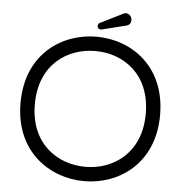

<svg xmlns="http://www.w3.org/2000/svg" viewBox="-62 -1015 1044 1095"><g transform="rotate(5 459.5 -467.5)"><path d="M142 -393C142 -621 300 -725 460 -725C620 -725 777 -621 777 -393C777 -166 617 -62 460 -62C301 -62 142 -166 142 -393ZM460 20C656 20 859 -113 859 -393C859 -674 657 -807 460 -807C262 -807 60 -674 60 -393C60 -113 264 20 460 20ZM473 -888C464 -884 460 -878 460 -869C460 -856 470 -847 487 -851L626 -886C641 -890 649 -903 649 -918C649 -939 632 -955 615 -955C610 -955 606 -954 602 -952Z"/></g></svg>

Font: Fabada
Style: Regular
Weight: 400
Designer: deFharo
Foundry: deFharo.com
Version: Version 4.000 2011 initial release